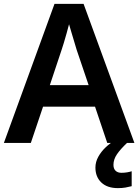

<svg xmlns="http://www.w3.org/2000/svg" viewBox="-20 -737 713 990"><path d="M533 0 470 -187H202L139 0H0L261 -717H411L673 0ZM375 -481Q371 -495 363.5 -519.5Q356 -544 348.5 -569.5Q341 -595 336 -612Q331 -592 323.5 -565.5Q316 -539 309 -515.5Q302 -492 298 -481L237 -298H437ZM565 113Q565 133 576 143.5Q587 154 606 154Q622 154 636 151.5Q650 149 659 146V223Q644 227 627 230Q610 233 588 233Q533 233 502.5 204Q472 175 472 127Q472 98 487 71Q502 44 525.5 22Q549 0 576 -16L635 0Q601 32 583 58.5Q565 85 565 113Z"/></svg>

Font: Noto Sans Adlam Unjoined SemiBold
Style: Regular
Weight: 600
Version: Version 3.001